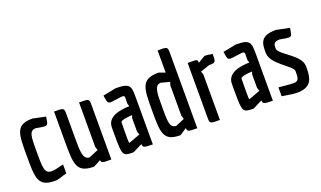

<svg xmlns="http://www.w3.org/2000/svg" viewBox="-74 -1154 2663 1595"><g transform="rotate(-20 1257.5 -356.5)"><path d="M233 -452C296 -443 297 -443 308 -520L195 -544C45 -544 45 -467 45 -271C45 -72 45 7 195 7C236 7 264 -11 304 -20V-98C264 -91 236 -78 195 -78C134 -78 134 -136 134 -271C134 -408 134 -459 195 -459Z M605 -143C607 -136 613 -119 615 -113L531 -78C473 -81 473 -151 473 -273V-477C473 -537 473 -537 384 -537V-271C384 -73 384 7 541 7L605 -27C607 1 623 0 695 0V-477C695 -537 695 -537 605 -537Z M979 -389 987 -365C899 -363 790 -343 790 -248V-179C790 1 793 7 890 7L973 -35C974 -4 985 0 1062 0V-406C1062 -513 1063 -544 931 -544L815 -521C826 -444 827 -444 890 -453L944 -460C988 -466 979 -450 979 -413ZM975 -145 985 -116C885 -78 884 -78 884 -78C880 -78 879 -96 879 -128L880 -260C880 -277 934 -286 983 -287L975 -264Z M1366 -34C1367 -1 1377 0 1455 0V-659C1455 -720 1455 -720 1366 -720V-524L1310 -544C1153 -544 1152 -465 1152 -267C1152 -69 1152 7 1305 7ZM1375 -439 1366 -411V-143C1368 -136 1374 -118 1376 -111L1298 -78C1239 -80 1241 -136 1241 -279C1241 -391 1242 -455 1297 -459Z M1655 -403 1645 -431 1727 -459C1784 -459 1786 -461 1786 -537L1770 -538C1758 -541 1740 -544 1717 -544L1653 -506C1653 -537 1653 -537 1565 -537V-60C1565 0 1565 0 1655 0Z M2040 -389 2048 -365C1960 -363 1851 -343 1851 -248V-179C1851 1 1854 7 1951 7L2034 -35C2035 -4 2046 0 2123 0V-406C2123 -513 2124 -544 1992 -544L1876 -521C1887 -444 1888 -444 1951 -453L2005 -460C2049 -466 2040 -450 2040 -413ZM2036 -145 2046 -116C1946 -78 1945 -78 1945 -78C1941 -78 1940 -96 1940 -128L1941 -260C1941 -277 1995 -286 2044 -287L2036 -264Z M2389 -452C2452 -442 2453 -443 2464 -520L2347 -544C2204 -544 2203 -474 2203 -394C2203 -290 2384 -214 2384 -167C2384 -113 2385 -78 2338 -78C2293 -78 2249 -85 2204 -88V-10C2248 -4 2293 7 2337 7C2480 7 2480 -89 2480 -175C2480 -278 2293 -344 2293 -399C2293 -432 2293 -459 2350 -459Z"/></g></svg>

Font: Economica
Style: Bold
Weight: 700
Designer: Vicente Lamonaca
Foundry: Vicente Lamonaca
Version: Version 1.100